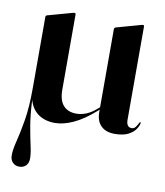

<svg xmlns="http://www.w3.org/2000/svg" viewBox="-76 -510 670 782"><g transform="rotate(10 259.0 -119.0)"><path d="M55 -117V-409.5Q55 -416 60.5 -417.5L159.5 -445Q166 -447 169 -447Q174.5 -447 174.5 -441.5V-130.5Q174.5 -86 193.8 -65Q213 -44 247 -44Q290 -44 328.5 -78L338.5 -86.5V-408.5Q338.5 -415.5 344.5 -417.5L443 -445Q449 -447 452.5 -447Q457.5 -447 457.5 -441.5V-56.5Q457.5 -25 479.5 -25Q489 -25 495 -32.5Q501 -40 504.5 -47.5Q508 -55 509.5 -55Q512.5 -55 512.5 -52Q511.5 -42 502.2 -27.2Q493 -12.5 472 -1.2Q451 10 415 10Q379 10 358.8 -9.8Q338.5 -29.5 338.5 -68V-76.5L333 -71.5Q285.5 -29.5 244.2 -10.5Q203 8.5 167.5 8.5Q128 8.5 100 -10.5Q72 -29.5 61 -68Q64 -4.5 72 40.8Q80 86 87 117Q94 148 94 168.5Q94 187.5 83.5 198.2Q73 209 56 209Q39.5 209 28.8 198.2Q18 187.5 18 168.5Q18 145.5 27.2 109.2Q36.5 73 45.8 18Q55 -37 55 -117Z"/></g></svg>

Font: Fraunces 144pt SemiBold
Style: Regular
Weight: 600
Version: Version 1.000;[0bf87f6ff]